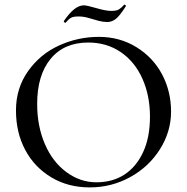

<svg xmlns="http://www.w3.org/2000/svg" viewBox="-20 -795 806 827"><path d="M359.9 -611.8Q255.9 -611.8 198 -541.5Q140.1 -471.2 140.1 -347.2Q140.1 -252 173.1 -175Q206.1 -98.1 265.6 -54Q325.2 -9.8 395 -9.8Q464.8 -9.8 515.9 -43Q566.9 -76.2 596.4 -139.6Q626 -203.1 626 -293Q626 -382.8 593.5 -455.8Q561 -528.8 500.5 -570.3Q439.9 -611.8 359.9 -611.8ZM88.4 -149.7Q48.8 -224.1 48.8 -319.6Q48.8 -415 100.8 -488.5Q152.8 -562 234.4 -599.1Q315.9 -636.2 406 -636.2Q496.1 -636.2 568.1 -591.6Q640.1 -546.9 678.5 -473.9Q716.8 -400.9 716.8 -314.5Q716.8 -228 668.9 -152.1Q621.1 -76.2 540.5 -32Q460 12.2 366.5 12.2Q272.9 12.2 200.4 -31.5Q127.9 -75.2 88.4 -149.7ZM516.1 -774.9Q519 -774.9 521 -772.5Q522.9 -770 522 -768.1Q496.1 -727.1 479 -713.6Q461.9 -700.2 442.9 -700.2Q423.8 -700.2 405.5 -705.1Q387.2 -710 364 -717Q340.8 -724.1 318.4 -724.1Q295.9 -724.1 285.9 -718.5Q275.9 -712.9 262.2 -696.8H261.2Q259.3 -696.8 256.6 -699.5Q253.9 -702.1 254.9 -704.1Q300.8 -772 340.8 -772Q354 -772 395 -760Q436 -748 459 -748Q481.9 -748 492.4 -754.6Q502.9 -761.2 515.1 -774.9Z"/></svg>

Font: Cormorant-Medium
Style: Regular
Weight: 500
Designer: Christian Thalmann (Catharsis Fonts)
Version: Version 3.000